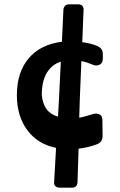

<svg xmlns="http://www.w3.org/2000/svg" viewBox="-20 -731 553 887"><path d="M409 -432Q395 -438 382.5 -442Q370 -446 356 -449L349 -281L346 -187Q362 -190 377.5 -194.5Q393 -199 409 -204Q426 -209 439.5 -202.5Q453 -196 453 -176L454 -103Q454 -75 429 -65Q408 -57 387 -52Q366 -47 343 -44L338 112Q336 136 312 136H255Q244 136 236.5 129.5Q229 123 230 111L239 -48Q154 -65 106 -130Q58 -195 58 -291Q58 -397 112.5 -461.5Q167 -526 266 -538L273 -687Q274 -697 280.5 -704Q287 -711 299 -711H341Q354 -711 360.5 -703.5Q367 -696 366 -685L360 -536Q377 -534 394 -530Q411 -526 428 -519Q455 -508 455 -482V-460Q455 -439 440 -432Q425 -425 409 -432ZM173 -292Q177 -252 194.5 -227.5Q212 -203 248 -192L253 -283L261 -446Q219 -433 196 -394Q173 -355 173 -292Z"/></svg>

Font: OpenDyslexic3
Style: Bold
Weight: 700
Designer: Abelardo Gonzalez
Version: Version 1.000;PS 001.001;hotconv 1.0.56